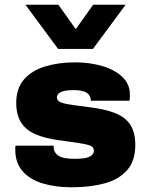

<svg xmlns="http://www.w3.org/2000/svg" viewBox="-20 -786 640 816"><path d="M284 10Q215 10 161 -6.5Q107 -23 76 -58.5Q45 -94 45 -149Q45 -154 45 -157.5Q45 -161 46 -167H208V-163Q208 -138 228 -124.5Q248 -111 297 -111Q344 -111 361.5 -120.5Q379 -130 379 -145Q379 -157 370 -163.5Q361 -170 330 -175.5Q299 -181 231 -190Q170 -198 129.5 -216Q89 -234 69 -266.5Q49 -299 49 -349Q49 -411 82.5 -449Q116 -487 173 -504Q230 -521 300 -521Q361 -521 414 -505.5Q467 -490 499.5 -459.5Q532 -429 532 -384Q532 -379 532 -372.5Q532 -366 530 -358H366Q366 -373 358 -383Q350 -393 334 -398Q318 -403 293 -403Q222 -403 222 -372Q222 -361 231.5 -354.5Q241 -348 269.5 -343Q298 -338 355 -331Q425 -323 469 -305.5Q513 -288 534 -255.5Q555 -223 555 -170Q555 -102 520 -62.5Q485 -23 424 -6.5Q363 10 284 10ZM514 -766 375 -578H227L88 -766H228L342 -606H262L376 -766Z"/></svg>

Font: Chivo Mono Black
Style: Regular
Weight: 900
Designer: Hector Gatti
Foundry: Omnibus-Type
Version: Version 1.008